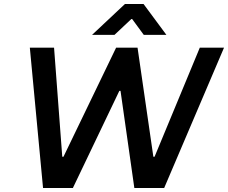

<svg xmlns="http://www.w3.org/2000/svg" viewBox="-20 -938 1139 959"><path d="M129 -700H250L291 -155H297L560 -700H667L746 -155H752L978 -700H1099L800 1H651L582 -484H576L344 1H195ZM604 -918H697L811 -764H698L640 -843H636L552 -764H440Z"/></svg>

Font: Be Vietnam SemiBold
Style: Italic
Weight: 600
Italic angle: -9.556°
Designer: Gabriel Lam
Foundry: TypeRant
Version: Version 3.000